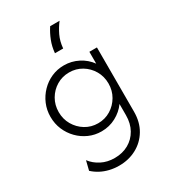

<svg xmlns="http://www.w3.org/2000/svg" viewBox="-205 -735 932 1053"><g transform="rotate(-30 260.5 -209.0)"><path d="M233.3 216.7Q201.4 216.7 172.6 209.7Q143.8 202.8 119.1 189.6Q94.4 176.4 75 158.3L89.6 99.3Q113.2 130.6 150 149.3Q186.8 168.1 232.6 168.1Q282.6 168.1 320.8 146.5Q359 125 380.9 86.1Q402.8 47.2 402.8 -4.9V-75.7Q376.4 -38.9 334.7 -16.7Q293.1 5.6 243.8 5.6Q201.4 5.6 164.6 -10.8Q127.8 -27.1 99.7 -55.9Q71.5 -84.7 55.6 -122.2Q39.6 -159.7 39.6 -203.5Q39.6 -246.5 55.6 -284Q71.5 -321.5 99.7 -350.3Q127.8 -379.2 164.6 -395.5Q201.4 -411.8 243.8 -411.8Q291.7 -411.8 333.7 -390.3Q375.7 -368.8 402.8 -331.2V-406.2H450.7V0Q450.7 66.7 421.5 115.3Q392.4 163.9 343.1 190.3Q293.8 216.7 233.3 216.7ZM249.3 -42.4Q293.1 -42.4 328.8 -64.2Q364.6 -86.1 385.8 -122.6Q406.9 -159 406.9 -203.5Q406.9 -247.9 385.8 -284.4Q364.6 -320.8 328.8 -342.4Q293.1 -363.9 249.3 -363.9Q205.6 -363.9 169.8 -342.4Q134 -320.8 112.8 -284.4Q91.7 -247.9 91.7 -203.5Q91.7 -159 112.8 -122.6Q134 -86.1 169.8 -64.2Q205.6 -42.4 249.3 -42.4ZM235.4 -493.7Q238.9 -534 252.8 -569.4Q266.7 -604.9 286.8 -635.4H346.5Q324.3 -606.9 307.6 -571.9Q291 -536.8 287.5 -493.7Z"/></g></svg>

Font: Afacad Flux Light
Style: Regular
Weight: 300
Designer: Kristian Moeller
Foundry: Dicotype
Version: Version 1.100